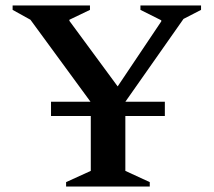

<svg xmlns="http://www.w3.org/2000/svg" viewBox="-20 -680 779 700"><path d="M221 0V-16L311 -57V-257H166V-309H310L91 -608L26 -644V-660H308V-644L233 -608V-604L409 -365L568 -602V-606L492 -644V-660H713V-644L649 -611L437 -309H581V-257H437V-57L526 -16V0Z"/></svg>

Font: Spectral SC SemiBold
Style: Regular
Weight: 600
Designer: Jean-Baptiste Levee
Foundry: Production Type
Version: Version 2.001